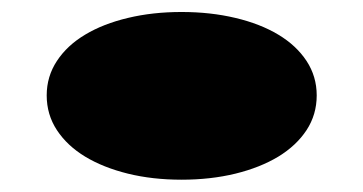

<svg xmlns="http://www.w3.org/2000/svg" viewBox="-20 -470 600 317"><path d="M57.1 -312.5Q57.1 -343.8 74 -369.4Q90.8 -395 120.6 -412.8Q150.4 -430.7 191.2 -440.4Q231.9 -450.2 279.8 -450.2Q327.6 -450.2 368.7 -440.4Q409.7 -430.7 439.5 -412.8Q469.2 -395 486.1 -369.4Q502.9 -343.8 502.9 -312.5Q502.9 -280.8 486.1 -255.1Q469.2 -229.5 439.5 -211.4Q409.7 -193.4 368.7 -183.3Q327.6 -173.3 279.8 -173.3Q231.9 -173.3 191.2 -183.3Q150.4 -193.4 120.6 -211.4Q90.8 -229.5 74 -255.1Q57.1 -280.8 57.1 -312.5Z"/></svg>

Font: Asset
Style: Regular
Weight: 400
Designer: Riccardo De Franceschi
Foundry: Sorkin Type Co.
Version: Version 1.001